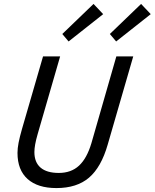

<svg xmlns="http://www.w3.org/2000/svg" viewBox="-20 -942 787 977"><path d="M279 -62Q342 -62 382 -99Q422 -136 445 -213L572 -655H658L528 -206Q495 -91 433 -38Q371 15 267 15Q172 15 120.5 -31Q69 -77 69 -164Q69 -187 74.5 -215.5Q80 -244 92 -286L199 -655H286L172 -261Q163 -230 159 -207.5Q155 -185 155 -168Q155 -116 186.5 -89Q218 -62 279 -62ZM329 -731 297 -769 456 -922 505 -870ZM571 -731 539 -769 698 -922 747 -870Z"/></svg>

Font: Intel One Mono
Style: Italic
Weight: 400
Italic angle: -16°
Monospace: yes
Designer: Fred Shallcrass
Foundry: Frere-Jones Type LLC
Version: Version 1.400;hotconv 1.1.0;makeotfexe 2.6.0;FJTRelease1.4